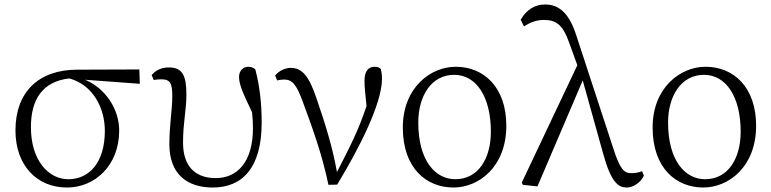

<svg xmlns="http://www.w3.org/2000/svg" viewBox="-20 -823 3443 857"><path d="M285 -23C195 -23 118 -109 118 -255C118 -381 171 -459 289 -473C394 -445 448 -342 448 -239C448 -96 377 -23 285 -23ZM604 -449 602 -513 325 -512C152 -512 49 -412 49 -241C49 -85 144 14 279 14C404 14 512 -85 512 -240C512 -335 452 -428 360 -467Z M666 -466C676 -468 689 -469 700 -469C741 -469 749 -450 749 -392C749 -333 736 -265 736 -179C736 -44 817 14 930 14C1059 14 1148 -71 1148 -275C1148 -364 1139 -438 1120 -512C1114 -520 1102 -525 1089 -525C1065 -525 1047 -507 1047 -480C1047 -453 1056 -423 1105 -322C1108 -296 1109 -273 1109 -251C1109 -101 1040 -28 943 -28C852 -28 797 -80 797 -186C797 -276 812 -331 812 -401C812 -486 794 -522 734 -522C698 -522 674 -508 657 -488Z M1217 -464C1226 -466 1237 -468 1248 -468C1285 -468 1303 -445 1330 -373C1372 -258 1416 -142 1446 2L1485 1C1584 -162 1685 -361 1685 -471C1685 -490 1683 -502 1680 -515C1674 -521 1666 -525 1652 -525C1624 -525 1607 -505 1607 -463C1607 -437 1610 -404 1616 -350C1581 -243 1542 -168 1484 -55C1465 -164 1431 -273 1393 -383C1360 -482 1329 -520 1278 -520C1253 -520 1225 -507 1208 -486Z M2004 14C2117 14 2240 -78 2240 -262C2240 -431 2142 -525 2014 -525C1901 -525 1778 -431 1778 -254C1778 -70 1885 14 2004 14ZM2012 -23C1924 -23 1847 -105 1847 -276C1847 -397 1907 -489 2007 -489C2106 -489 2171 -391 2171 -235C2171 -117 2116 -23 2012 -23Z M2846 -59C2829 -52 2811 -50 2798 -50C2764 -50 2747 -70 2718 -159L2552 -666C2521 -762 2477 -803 2413 -803C2366 -803 2330 -779 2304 -735L2319 -705C2344 -722 2374 -734 2407 -734C2463 -734 2493 -712 2521 -631L2557 -532L2309 -8L2314 2L2379 9L2581 -464L2672 -138C2708 -6 2741 14 2778 14C2806 14 2840 -8 2854 -39Z M3119 14C3232 14 3355 -78 3355 -262C3355 -431 3257 -525 3129 -525C3016 -525 2893 -431 2893 -254C2893 -70 3000 14 3119 14ZM3127 -23C3039 -23 2962 -105 2962 -276C2962 -397 3022 -489 3122 -489C3221 -489 3286 -391 3286 -235C3286 -117 3231 -23 3127 -23Z"/></svg>

Font: Noto Serif CJK JP Light
Style: Regular
Weight: 300
Designer: Ryoko NISHIZUKA 西塚涼子 (kana & ideographs); Frank Grießhammer (Latin, Greek & Cyrillic); Wenlong ZHANG 张文龙 (bopomofo); San
Foundry: Adobe Systems Incorporated
Version: Version 1.001;PS 1.001;hotconv 16.6.54;makeotf.lib2.5.65590